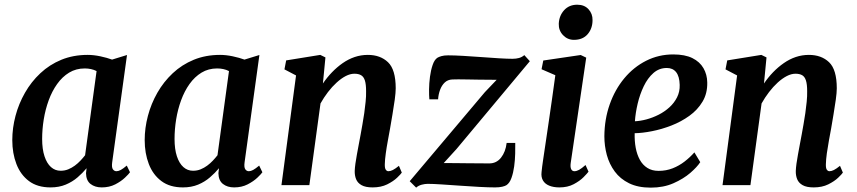

<svg xmlns="http://www.w3.org/2000/svg" viewBox="-20 -806 3731 836"><path d="M468.5 -99.5Q465.5 -77.5 471.5 -69Q477.5 -60.5 487 -60.5Q495.5 -60.5 505.8 -66Q516 -71.5 532 -85L546 -56Q541 -48.5 524.2 -32.5Q507.5 -16.5 481.8 -3.2Q456 10 423 10Q393.5 10 374.2 -5Q355 -20 354.5 -52L357 -73.5Q340 -53 317.8 -33.8Q295.5 -14.5 266.2 -2.2Q237 10 200 10Q143 10 106.2 -17.5Q69.5 -45 51.5 -91.8Q33.5 -138.5 33.5 -196Q33.5 -248.5 47.5 -301.5Q61.5 -354.5 88.8 -402.2Q116 -450 155.8 -487.2Q195.5 -524.5 247.2 -545.8Q299 -567 362 -567Q387.5 -567 417 -560.8Q446.5 -554.5 468 -546.5L533 -566.5ZM400.5 -496.5Q389 -502.5 376 -505.2Q363 -508 349 -508Q311 -508 281 -489.8Q251 -471.5 228.8 -440.2Q206.5 -409 192 -369.2Q177.5 -329.5 170.5 -286.2Q163.5 -243 163.5 -201Q163.5 -156.5 173.8 -125.5Q184 -94.5 202 -78.5Q220 -62.5 244 -62.5Q262 -62.5 277.2 -68.8Q292.5 -75 306 -85Q319.5 -95 330.5 -106.8Q341.5 -118.5 350.5 -130Z M1045 -99.5Q1042 -77.5 1048 -69Q1054 -60.5 1063.5 -60.5Q1072 -60.5 1082.2 -66Q1092.5 -71.5 1108.5 -85L1122.5 -56Q1117.5 -48.5 1100.8 -32.5Q1084 -16.5 1058.2 -3.2Q1032.5 10 999.5 10Q970 10 950.8 -5Q931.5 -20 931 -52L933.5 -73.5Q916.5 -53 894.2 -33.8Q872 -14.5 842.8 -2.2Q813.5 10 776.5 10Q719.5 10 682.8 -17.5Q646 -45 628 -91.8Q610 -138.5 610 -196Q610 -248.5 624 -301.5Q638 -354.5 665.2 -402.2Q692.5 -450 732.2 -487.2Q772 -524.5 823.8 -545.8Q875.5 -567 938.5 -567Q964 -567 993.5 -560.8Q1023 -554.5 1044.5 -546.5L1109.5 -566.5ZM977 -496.5Q965.5 -502.5 952.5 -505.2Q939.5 -508 925.5 -508Q887.5 -508 857.5 -489.8Q827.5 -471.5 805.2 -440.2Q783 -409 768.5 -369.2Q754 -329.5 747 -286.2Q740 -243 740 -201Q740 -156.5 750.2 -125.5Q760.5 -94.5 778.5 -78.5Q796.5 -62.5 820.5 -62.5Q838.5 -62.5 853.8 -68.8Q869 -75 882.5 -85Q896 -95 907 -106.8Q918 -118.5 927 -130Z M1386 -442.5Q1404 -469 1425.8 -491.5Q1447.5 -514 1472.2 -531.2Q1497 -548.5 1524.5 -557.8Q1552 -567 1581.5 -567Q1636 -567 1669.5 -535Q1703 -503 1703 -421.5Q1703 -403 1698.8 -372Q1694.5 -341 1688.8 -307.5Q1683 -274 1678.5 -247Q1674 -222 1668.8 -193.8Q1663.5 -165.5 1659.8 -138.5Q1656 -111.5 1655.5 -91Q1655 -73.5 1659.8 -67Q1664.5 -60.5 1671 -60.5Q1680 -60.5 1690.5 -65.8Q1701 -71 1717 -84L1729.5 -54.5Q1725.5 -48 1709 -32.2Q1692.5 -16.5 1665.8 -3.2Q1639 10 1602.5 10Q1571.5 10 1554.2 0.2Q1537 -9.5 1530.5 -25.8Q1524 -42 1524.5 -61.5Q1525 -75 1527.5 -93.5Q1530 -112 1534 -133.2Q1538 -154.5 1542 -176.5Q1546 -198.5 1550 -219Q1553.5 -239.5 1558 -263.8Q1562.5 -288 1566 -313.2Q1569.5 -338.5 1572 -363Q1574.5 -387.5 1574 -409.5Q1574 -439 1568.8 -455.5Q1563.5 -472 1552.2 -478.5Q1541 -485 1523 -485Q1505 -485 1485.2 -474.8Q1465.5 -464.5 1445.8 -446.5Q1426 -428.5 1408 -405Q1390 -381.5 1375.5 -355.5L1327 0H1205.5L1269 -477.5L1218.5 -504L1226 -543L1374.5 -567L1397 -556Z M2142.5 -458.5Q2129 -458.5 2108.2 -458.8Q2087.5 -459 2063.8 -459.2Q2040 -459.5 2017 -460Q1994 -460.5 1975.8 -460.5Q1957.5 -460.5 1949 -460Q1929.5 -459 1916.5 -446.8Q1903.5 -434.5 1896.2 -415Q1889 -395.5 1887.5 -373.5H1849.5Q1848 -390 1848.2 -416.8Q1848.5 -443.5 1852.2 -472Q1856 -500.5 1863.8 -523.2Q1871.5 -546 1884.5 -554.5Q1890 -558 1901.5 -561.5Q1913 -565 1931 -565Q1958 -565 1996.2 -562.8Q2034.5 -560.5 2075.5 -557.5Q2116.5 -554.5 2152.8 -552.2Q2189 -550 2211.5 -550Q2227 -550 2239.8 -553.5Q2252.5 -557 2263 -566L2287 -539.5L1968 -157.5L1912 -96Q1932.5 -96 1958.8 -95.8Q1985 -95.5 2013 -95.2Q2041 -95 2066.5 -94.8Q2092 -94.5 2110.5 -94.5Q2142 -94.5 2161.8 -119.8Q2181.5 -145 2186 -183.5H2223.5Q2224 -164.5 2223.2 -137Q2222.5 -109.5 2218.8 -81.5Q2215 -53.5 2207 -31.2Q2199 -9 2185.5 0Q2179.5 4 2166.8 7Q2154 10 2135.5 10Q2107.5 10 2067 7.8Q2026.5 5.5 1983.2 2.5Q1940 -0.5 1902.5 -3Q1865 -5.5 1842 -5.5Q1830.5 -5.5 1816.2 -1.8Q1802 2 1792 11L1764 -17L2091 -404.5Z M2416 10Q2389.5 10 2371 2.2Q2352.5 -5.5 2344 -20.5Q2335.5 -35.5 2338 -56.5Q2340 -78 2345 -111.2Q2350 -144.5 2356.2 -186.8Q2362.5 -229 2369.5 -277Q2376.5 -325 2383.8 -376.2Q2391 -427.5 2398 -478.5L2338 -504.5L2345.5 -542.5L2508.5 -566.5L2532.5 -555L2465 -96.5Q2462.5 -78.5 2467 -69.5Q2471.5 -60.5 2481 -60.5Q2490.5 -60.5 2501.5 -66.5Q2512.5 -72.5 2529.5 -87.5L2542.5 -58.5Q2537 -51 2520.8 -34.5Q2504.5 -18 2478 -4Q2451.5 10 2416 10ZM2479 -632.5Q2451 -632.5 2431.5 -653Q2412 -673.5 2413 -702.5Q2414.5 -737.5 2436.2 -761.5Q2458 -785.5 2493.5 -785.5Q2524.5 -785.5 2542.5 -765.8Q2560.5 -746 2560 -718.5Q2560 -682 2538.8 -657.2Q2517.5 -632.5 2479 -632.5Z M3029 -100Q3015.5 -79 2985.8 -53.2Q2956 -27.5 2912.5 -8.2Q2869 11 2813.5 11Q2758 11 2719.2 -8Q2680.5 -27 2656.8 -59.2Q2633 -91.5 2622.2 -131.2Q2611.5 -171 2611.5 -212.5Q2612 -287 2634.8 -351.5Q2657.5 -416 2698.2 -465Q2739 -514 2793.5 -541.5Q2848 -569 2911.5 -569Q2962.5 -569 2994.8 -553Q3027 -537 3043 -509.2Q3059 -481.5 3059.5 -447Q3060.5 -399.5 3039 -363.5Q3017.5 -327.5 2981.8 -301.8Q2946 -276 2903.5 -259.5Q2861 -243 2819 -234.8Q2777 -226.5 2743.5 -226Q2742.5 -192 2748 -162.5Q2753.5 -133 2766 -110.2Q2778.5 -87.5 2798.8 -74.8Q2819 -62 2847.5 -62Q2880.5 -62 2909 -73.2Q2937.5 -84.5 2961 -102.8Q2984.5 -121 3003.5 -142.5ZM2883.5 -510Q2850 -510 2825 -488Q2800 -466 2783 -430.5Q2766 -395 2756.5 -354.8Q2747 -314.5 2744.5 -278Q2768 -279 2795 -286.2Q2822 -293.5 2847.8 -306.5Q2873.5 -319.5 2894.5 -338.5Q2915.5 -357.5 2928 -382.2Q2940.5 -407 2939.5 -436.5Q2938.5 -473.5 2924 -491.8Q2909.5 -510 2883.5 -510Z M3306.5 -442.5Q3324.5 -469 3346.2 -491.5Q3368 -514 3392.8 -531.2Q3417.5 -548.5 3445 -557.8Q3472.5 -567 3502 -567Q3556.5 -567 3590 -535Q3623.5 -503 3623.5 -421.5Q3623.5 -403 3619.2 -372Q3615 -341 3609.2 -307.5Q3603.5 -274 3599 -247Q3594.5 -222 3589.2 -193.8Q3584 -165.5 3580.2 -138.5Q3576.5 -111.5 3576 -91Q3575.5 -73.5 3580.2 -67Q3585 -60.5 3591.5 -60.5Q3600.5 -60.5 3611 -65.8Q3621.5 -71 3637.5 -84L3650 -54.5Q3646 -48 3629.5 -32.2Q3613 -16.5 3586.2 -3.2Q3559.5 10 3523 10Q3492 10 3474.8 0.2Q3457.5 -9.5 3451 -25.8Q3444.5 -42 3445 -61.5Q3445.5 -75 3448 -93.5Q3450.5 -112 3454.5 -133.2Q3458.5 -154.5 3462.5 -176.5Q3466.5 -198.5 3470.5 -219Q3474 -239.5 3478.5 -263.8Q3483 -288 3486.5 -313.2Q3490 -338.5 3492.5 -363Q3495 -387.5 3494.5 -409.5Q3494.5 -439 3489.2 -455.5Q3484 -472 3472.8 -478.5Q3461.5 -485 3443.5 -485Q3425.5 -485 3405.8 -474.8Q3386 -464.5 3366.2 -446.5Q3346.5 -428.5 3328.5 -405Q3310.5 -381.5 3296 -355.5L3247.5 0H3126L3189.5 -477.5L3139 -504L3146.5 -543L3295 -567L3317.5 -556Z"/></svg>

Font: Merriweather 20pt SemiBold
Style: Italic
Weight: 600
Italic angle: -7.8°
Version: Version 2.101